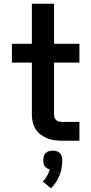

<svg xmlns="http://www.w3.org/2000/svg" viewBox="-20 -755 490 1030"><path d="M315 0Q294 0 274 -2.5Q254 -5 235 -12.5Q216 -20 199.5 -32Q183 -44 172 -61Q161 -78 156 -98Q151 -118 151 -139V-419H44V-520H151V-735H270V-520H406V-419H270V-139Q270 -130 273.5 -122Q277 -114 283.5 -109Q290 -104 298 -102.5Q306 -101 315 -101H406V0ZM253 255 210 219Q223 205 232.5 188.5Q242 172 247 154Q239 152 232 147.5Q225 143 220 136Q215 129 213.5 120.5Q212 112 212 104Q212 94 215 83.5Q218 73 225 66Q232 59 242.5 56Q253 53 263 53Q273 53 283.5 56Q294 59 301 66Q308 73 311 83.5Q314 94 314 104Q314 125 310.5 146Q307 167 299 186.5Q291 206 279.5 223.5Q268 241 253 255Z"/></svg>

Font: Iosevka Etoile
Style: Bold
Weight: 700
Designer: Belleve Invis
Foundry: Belleve Invis
Version: Version 28.1.0; ttfautohint (v1.8.4)